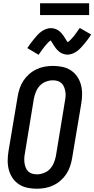

<svg xmlns="http://www.w3.org/2000/svg" viewBox="-20 -1146 577 1174"><path d="M205 8Q175 8 147 2Q119 -4 96 -19Q73 -34 57.5 -56.5Q42 -79 34.5 -106Q27 -133 27 -162.5Q27 -192 32 -222L88 -556Q92 -581 100.5 -606Q109 -631 123.5 -653Q138 -675 158.5 -693Q179 -711 203.5 -722.5Q228 -734 253.5 -738.5Q279 -743 304 -743Q334 -743 362 -737Q390 -731 413 -716Q436 -701 451.5 -678.5Q467 -656 474.5 -629Q482 -602 482 -572.5Q482 -543 477 -513L421 -179Q417 -154 408.5 -129Q400 -104 385.5 -82Q371 -60 350.5 -42Q330 -24 305.5 -12.5Q281 -1 255.5 3.5Q230 8 205 8ZM206 -80Q227 -80 249 -88.5Q271 -97 286 -113.5Q301 -130 309.5 -151Q318 -172 322 -193L377 -528Q380 -543 381 -558Q382 -573 379.5 -587Q377 -601 371.5 -614.5Q366 -628 356 -637.5Q346 -647 332 -651Q318 -655 303 -655Q282 -655 260 -646.5Q238 -638 223 -621.5Q208 -605 199.5 -584Q191 -563 187 -542L132 -207Q129 -192 128.5 -177Q128 -162 130 -148Q132 -134 137.5 -120.5Q143 -107 153 -97.5Q163 -88 177 -84Q191 -80 206 -80ZM216 -811 147 -852Q158 -869 169 -883.5Q180 -898 190 -910Q200 -922 209.5 -932.5Q219 -943 232 -952.5Q245 -962 260.5 -968Q276 -974 291 -974Q304 -974 316 -970Q328 -966 337.5 -959.5Q347 -953 355.5 -943.5Q364 -934 370 -925Q376 -916 382 -905.5Q388 -895 394 -888Q398 -890 404 -895.5Q410 -901 413 -904.5Q416 -908 420 -912Q424 -916 428.5 -921.5Q433 -927 437 -932.5Q441 -938 446.5 -945Q452 -952 456.5 -959.5Q461 -967 468 -975L537 -935Q526 -917 515 -902.5Q504 -888 494 -876Q484 -864 474.5 -854Q465 -844 452 -834Q439 -824 423.5 -818Q408 -812 393 -812Q386 -812 380 -813Q374 -814 368.5 -816Q363 -818 357 -820.5Q351 -823 346.5 -826.5Q342 -830 337.5 -834Q333 -838 328.5 -842.5Q324 -847 320.5 -852Q317 -857 314 -861.5Q311 -866 308 -870.5Q305 -875 301.5 -881Q298 -887 294.5 -891.5Q291 -896 290 -899Q285 -896 279.5 -891Q274 -886 271 -882.5Q268 -879 264 -874.5Q260 -870 255.5 -865Q251 -860 247 -854Q243 -848 237.5 -841.5Q232 -835 227.5 -827.5Q223 -820 216 -811ZM525 -1054H225V-1126H525Z"/></svg>

Font: Iosevka Curly Semibold
Style: Italic
Weight: 600
Italic angle: -9°
Monospace: yes
Designer: Belleve Invis
Foundry: Belleve Invis
Version: Version 22.1.2; ttfautohint (v1.8.4)